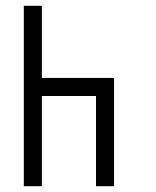

<svg xmlns="http://www.w3.org/2000/svg" viewBox="-20 -645 540 665"><path d="M62.5 -625Q62.5 -625 62.5 0H125V-312.5H312.5V0H375Q375 0 375 -375H125Q125 -375 125 -625Z"/></svg>

Font: BFUnifontExMono
Style: Regular
Weight: 500
Version: Version 15.0.06